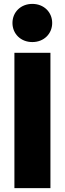

<svg xmlns="http://www.w3.org/2000/svg" viewBox="-20 -966 333 986"><path d="M146 -946C86 -946 44 -903 44 -848C44 -793 86 -750 146 -750C206 -750 248 -793 248 -848C248 -903 206 -946 146 -946ZM239 -695H54V0H239Z"/></svg>

Font: Fira Sans ExtraBold
Style: Regular
Weight: 800
Designer: bBox Type GmbH & Carrois Corporate GbR & Edenspiekermann AG
Foundry: bBox Type GmbH & Carrois Corporate GbR & Edenspiekermann AG
Version: Version 4.300;PS 004.300;hotconv 1.0.88;makeotf.lib2.5.64775